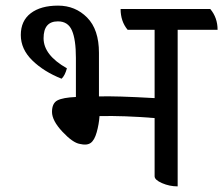

<svg xmlns="http://www.w3.org/2000/svg" viewBox="-20 -643 794 683"><path d="M754 -537H612V20Q583 20 556.5 8.5Q530 -3 530 -16V-223Q420 -232 334 -230Q332 -201 324 -172.5Q316 -144 302.5 -134.5Q289 -125 264 -131Q239 -135 202 -174.5Q165 -214 165 -245Q165 -276 184.5 -286Q204 -296 250 -298V-437Q250 -502 236 -534.5Q222 -567 186 -567Q135 -567 135 -507Q135 -447 218 -400Q211 -374 199 -363Q136 -388 95 -428Q54 -468 54 -518.5Q54 -569 89.5 -596Q125 -623 186.5 -623Q248 -623 290 -580.5Q332 -538 332 -455V-300Q390 -302 530 -294V-537H434Q409 -567 409 -611H728Q754 -580 754 -537Z"/></svg>

Font: Karma Medium
Style: Regular
Weight: 500
Designer: Joana Correia
Foundry: Indian Type Foundry
Version: Version 1.202;PS 1.0;hotconv 1.0.78;makeotf.lib2.5.61930; tt